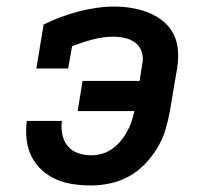

<svg xmlns="http://www.w3.org/2000/svg" viewBox="-20 -558 640 586"><path d="M258 8Q230 8 202.5 4Q175 0 150.5 -11Q126 -22 106.5 -40Q87 -58 75.5 -82Q64 -106 61 -134Q58 -162 62 -189H169Q166 -169 170 -148.5Q174 -128 186 -113Q198 -98 217.5 -91Q237 -84 258 -84Q274 -84 290.5 -88.5Q307 -93 321.5 -103Q336 -113 347.5 -126.5Q359 -140 367.5 -155.5Q376 -171 381.5 -187Q387 -203 390 -219H217L232 -311H406L415 -367Q418 -385 412 -401.5Q406 -418 392.5 -428Q379 -438 361.5 -442Q344 -446 326 -446Q295 -446 263 -437.5Q231 -429 200 -417L188 -349H91L113 -483Q139 -496 166 -506Q193 -516 220 -523Q247 -530 274.5 -534Q302 -538 329 -538Q356 -538 382.5 -533.5Q409 -529 433 -519.5Q457 -510 477 -494Q497 -478 509 -455Q521 -432 523 -405.5Q525 -379 521 -352L499 -222Q494 -193 485.5 -164Q477 -135 461 -108Q445 -81 423 -58Q401 -35 374 -20Q347 -5 317 1.5Q287 8 258 8Z"/></svg>

Font: Iosevka Curly Slab SmBdEx
Style: Italic
Weight: 600
Width: 7
Italic angle: -9°
Monospace: yes
Designer: Belleve Invis
Foundry: Belleve Invis
Version: Version 11.1.0; ttfautohint (v1.8.3)